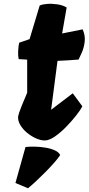

<svg xmlns="http://www.w3.org/2000/svg" viewBox="-20 -732 468 1014"><path d="M216.3 9.8Q194.8 9.8 169.7 -1.5Q144.5 -12.7 122.3 -31.2Q100.1 -49.8 86.9 -72.3Q73.7 -94.7 75.7 -117.2Q76.7 -123.5 80.6 -135.7Q84.5 -147.9 94.5 -172.9Q104.5 -197.8 123.5 -242.2V-417L78.6 -419.9Q74.7 -437 75.9 -461.9Q77.1 -486.8 81.1 -506.3L136.2 -525.4L189.5 -702.6Q201.7 -709 227.3 -711.2Q252.9 -713.4 282 -709.2Q311 -705.1 332 -692.4L308.1 -555.2L416.5 -577.1Q431.2 -543.5 427.2 -511.7Q423.3 -480 412.6 -455.3Q401.9 -430.7 395 -417.5Q373.5 -415.5 342.5 -413.6Q311.5 -411.6 283.7 -410.6L250 -152.3L364.3 -239.3L415 -170.4Q405.8 -152.3 382.6 -122.6Q359.4 -92.8 329.6 -62.3Q299.8 -31.7 269.8 -11Q239.7 9.8 216.3 9.8ZM127.9 262.2 61.5 234.4 114.7 44.4Q135.7 42 163.8 42.5Q191.9 43 219.7 47.6Q247.6 52.2 269 61.8Q290.5 71.3 297.9 86.9Q287.1 103.5 265.9 127.7Q244.6 151.9 219 177.7Q193.4 203.6 169.2 226.1Q145 248.5 127.9 262.2Z"/></svg>

Font: Fruktur
Style: Italic
Weight: 400
Italic angle: -8°
Designer: Viktoriya Grabowska, Eben Sorkin
Foundry: Viktoriya Grabowska
Version: Version 1.008; ttfautohint (v1.8.4.7-5d5b)